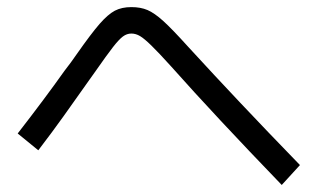

<svg xmlns="http://www.w3.org/2000/svg" viewBox="-20 -611 904 546"><path d="M466.8 -421.9Q430.7 -461.9 410.6 -481.4Q390.6 -501 378.4 -508.3Q366.2 -515.6 353.5 -515.6Q340.8 -515.6 329.6 -507.3Q318.4 -499 301.3 -477.1Q284.2 -455.1 250 -406.2L235.4 -385.7Q191.4 -323.2 160.6 -280.3Q129.9 -237.3 88.9 -183.6L30.3 -231.4Q108.4 -332 163.1 -409.2Q172.9 -421.9 181.6 -433.6Q190.4 -445.3 198.2 -457Q239.3 -515.6 263.2 -543Q287.1 -570.3 306.6 -580.6Q326.2 -590.8 353.5 -590.8Q379.9 -590.8 399.4 -582.5Q418.9 -574.2 444.3 -551.3Q469.7 -528.3 514.6 -478.5Q589.8 -396.5 663.6 -318.4Q737.3 -240.2 833 -141.6L781.2 -85Q592.8 -280.3 466.8 -421.9Z"/></svg>

Font: Pretendard GOV Variable
Style: Regular
Weight: 400
Designer: Base glyphs from Inter by Rasmus Andersson; Hangul glyphs from Noto Sans CJK(Source Han Sans) by Jang Soo-young and Kang
Foundry: Kil Hyung-jin
Version: Version 1.307;Glyphs 3.2 (3192)